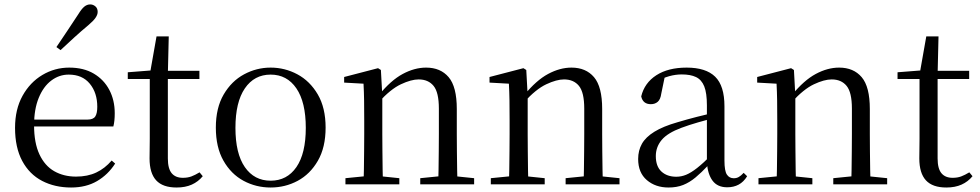

<svg xmlns="http://www.w3.org/2000/svg" viewBox="-20 -838 4454 873"><path d="M303.3 14.6Q229.5 14.6 171.6 -15.4Q113.7 -45.5 81.1 -106.2Q48.4 -167 48.4 -256.8Q48.4 -341.1 82.5 -402.5Q116.6 -463.8 172.8 -497.2Q229 -530.6 294.9 -530.6Q360.2 -530.6 406.4 -503.3Q452.6 -475.9 477.1 -429.2Q501.7 -382.4 501.7 -323.2Q501.7 -286.8 495.4 -262.9H86.6V-294.2H377.3Q403.6 -294.2 413 -308.2Q422.3 -322.1 422.3 -352.3Q422.3 -416.2 388.2 -457.5Q354.2 -498.8 292.6 -498.8Q248.8 -498.8 213 -471.6Q177.1 -444.5 156 -392.8Q134.9 -341.2 134.9 -268.7Q134.9 -188 159.4 -135.9Q183.9 -83.8 226.9 -59.4Q270 -35 325.5 -35Q378.5 -35 417.8 -53.7Q457.2 -72.3 487.7 -108.1L503.6 -94.3Q471 -43.5 421 -14.4Q371 14.6 303.3 14.6ZM236.5 -624Q261.4 -660.9 285.8 -697.4Q310.2 -734 335.7 -772.8Q350.9 -797.6 363.2 -807.7Q375.5 -817.9 390.3 -817.9Q403.1 -817.9 413.6 -809.1Q424.1 -800.3 424.1 -783.8Q424.1 -771.1 414.2 -756.9Q404.4 -742.7 381.2 -723.1Q348.4 -695.8 317.4 -667.5Q286.4 -639.2 255.3 -610.1Z M701.9 -478.9V-516H886.7V-478.9ZM782.8 14.6Q720.2 14.6 690.1 -18Q660 -50.7 660 -117.7Q660 -142.1 660.5 -161.1Q661 -180.1 661 -207.1V-478.9H561V-509.4L681.6 -518.8L662 -504.4L691.7 -672.5H747.3L743.2 -500.6V-489V-117.5Q743.2 -71.2 760.7 -50.3Q778.2 -29.5 811.3 -29.5Q833.5 -29.5 850.5 -35.9Q867.4 -42.3 887.4 -54.4L901.9 -36.8Q881.4 -11.8 852 1.4Q822.6 14.6 782.8 14.6Z M1210.5 14.6Q1144.2 14.6 1087.4 -15.9Q1030.6 -46.5 996 -107.4Q961.4 -168.3 961.4 -257.8Q961.4 -347.6 997.1 -408.5Q1032.7 -469.3 1089.7 -500Q1146.7 -530.6 1210.5 -530.6Q1275.2 -530.6 1332.2 -500.1Q1389.2 -469.5 1424.9 -408.7Q1460.5 -347.8 1460.5 -257.8Q1460.5 -168 1425.4 -107.2Q1390.3 -46.3 1333.5 -15.8Q1276.7 14.6 1210.5 14.6ZM1210.5 -16.4Q1285 -16.4 1327.7 -78.2Q1370.4 -140.1 1370.4 -256.6Q1370.4 -373.4 1327.7 -436.1Q1285 -498.8 1210.5 -498.8Q1136.1 -498.8 1093.3 -436.1Q1050.5 -373.4 1050.5 -256.6Q1050.5 -140.1 1093.3 -78.2Q1136.1 -16.4 1210.5 -16.4Z M1550.7 0V-27.8L1659.4 -38.6H1691.8L1795.7 -27.8V0ZM1632.9 0Q1634.1 -24.4 1634.6 -65.3Q1635.1 -106.3 1635.6 -150.7Q1636.1 -195.1 1636.1 -228.5V-289.4Q1636.1 -340.8 1635.5 -380.8Q1634.9 -420.7 1632.9 -457.5L1544.8 -462.4V-487.9L1698.9 -528L1711.9 -519.8L1718.3 -403.1V-401.7V-228.5Q1718.3 -195.1 1718.8 -150.7Q1719.3 -106.3 1719.8 -65.3Q1720.3 -24.4 1721.3 0ZM1890.8 0V-27.8L1998.3 -38.6H2031.3L2135.8 -27.8V0ZM1972.5 0Q1973.5 -24.4 1974 -64.8Q1974.5 -105.3 1975 -149.7Q1975.5 -194.1 1975.5 -228.5V-344.3Q1975.5 -418.1 1951.4 -447.5Q1927.3 -476.9 1883.6 -476.9Q1849.9 -476.9 1802.8 -454.8Q1755.6 -432.7 1701.2 -372.4L1692.7 -406H1702.8Q1757.4 -472.9 1811.1 -501.7Q1864.9 -530.6 1917.5 -530.6Q1983 -530.6 2020 -487.1Q2057 -443.5 2057 -342.4V-228.5Q2057 -194.1 2057.5 -149.7Q2058 -105.3 2058.6 -64.8Q2059.2 -24.4 2060.2 0Z M2211.7 0V-27.8L2320.4 -38.6H2352.8L2456.7 -27.8V0ZM2293.9 0Q2295.1 -24.4 2295.6 -65.3Q2296.1 -106.3 2296.6 -150.7Q2297.1 -195.1 2297.1 -228.5V-289.4Q2297.1 -340.8 2296.5 -380.8Q2295.9 -420.7 2293.9 -457.5L2205.8 -462.4V-487.9L2359.9 -528L2372.9 -519.8L2379.3 -403.1V-401.7V-228.5Q2379.3 -195.1 2379.8 -150.7Q2380.3 -106.3 2380.8 -65.3Q2381.3 -24.4 2382.3 0ZM2551.8 0V-27.8L2659.3 -38.6H2692.3L2796.8 -27.8V0ZM2633.5 0Q2634.5 -24.4 2635 -64.8Q2635.5 -105.3 2636 -149.7Q2636.5 -194.1 2636.5 -228.5V-344.3Q2636.5 -418.1 2612.4 -447.5Q2588.3 -476.9 2544.6 -476.9Q2510.9 -476.9 2463.8 -454.8Q2416.6 -432.7 2362.2 -372.4L2353.7 -406H2363.8Q2418.4 -472.9 2472.1 -501.7Q2525.9 -530.6 2578.5 -530.6Q2644 -530.6 2681 -487.1Q2718 -443.5 2718 -342.4V-228.5Q2718 -194.1 2718.5 -149.7Q2719 -105.3 2719.6 -64.8Q2720.2 -24.4 2721.2 0Z M3019.7 14.6Q2960.5 14.6 2921.1 -19.1Q2881.6 -52.8 2881.6 -115.1Q2881.6 -153.9 2898.8 -184.3Q2915.9 -214.6 2955.4 -239Q2994.9 -263.5 3060.9 -282.3Q3102.8 -294.9 3148.8 -306.7Q3194.8 -318.5 3234.8 -327.7V-303.3Q3194.8 -293.3 3153.7 -281.5Q3112.6 -269.7 3078.6 -257Q3015.3 -233.6 2988.6 -201.7Q2961.9 -169.7 2961.9 -128.2Q2961.9 -81.6 2987.5 -58Q3013.2 -34.4 3055.1 -34.4Q3077.6 -34.4 3099.6 -43.3Q3121.6 -52.2 3149.7 -74.2Q3177.7 -96.3 3215.8 -134.4L3224.5 -87.1H3200.9Q3169.7 -53.7 3142.5 -31.1Q3115.2 -8.4 3086.1 3.1Q3057 14.6 3019.7 14.6ZM3286.8 13.6Q3242.1 13.6 3219.8 -16.6Q3197.5 -46.7 3194.2 -99.7V-103.3V-359Q3194.2 -415 3182.1 -445.3Q3169.9 -475.6 3144.7 -487.6Q3119.6 -499.6 3080 -499.6Q3051.3 -499.6 3022.1 -491.4Q2992.9 -483.2 2959.7 -464.7L3003.2 -491.9L2986.8 -412.7Q2983.2 -386 2970.7 -375.2Q2958.1 -364.3 2939.4 -364.3Q2903.2 -364.3 2895.5 -399.7Q2910.4 -461 2964.1 -495.8Q3017.8 -530.6 3102.2 -530.6Q3189.5 -530.6 3231.8 -489.2Q3274 -447.8 3274 -354.6V-107.7Q3274 -60.8 3285.1 -44.2Q3296.1 -27.5 3316.4 -27.5Q3329 -27.5 3339 -33.2Q3349 -38.8 3361.4 -52.1L3377.1 -36.7Q3361.2 -10.7 3338.6 1.4Q3316 13.6 3286.8 13.6Z M3428.7 0V-27.8L3537.4 -38.6H3569.8L3673.7 -27.8V0ZM3510.9 0Q3512.1 -24.4 3512.6 -65.3Q3513.1 -106.3 3513.6 -150.7Q3514.1 -195.1 3514.1 -228.5V-289.4Q3514.1 -340.8 3513.5 -380.8Q3512.9 -420.7 3510.9 -457.5L3422.8 -462.4V-487.9L3576.9 -528L3589.9 -519.8L3596.3 -403.1V-401.7V-228.5Q3596.3 -195.1 3596.8 -150.7Q3597.3 -106.3 3597.8 -65.3Q3598.3 -24.4 3599.3 0ZM3768.8 0V-27.8L3876.3 -38.6H3909.3L4013.8 -27.8V0ZM3850.5 0Q3851.5 -24.4 3852 -64.8Q3852.5 -105.3 3853 -149.7Q3853.5 -194.1 3853.5 -228.5V-344.3Q3853.5 -418.1 3829.4 -447.5Q3805.3 -476.9 3761.6 -476.9Q3727.9 -476.9 3680.8 -454.8Q3633.6 -432.7 3579.2 -372.4L3570.7 -406H3580.8Q3635.4 -472.9 3689.1 -501.7Q3742.9 -530.6 3795.5 -530.6Q3861 -530.6 3898 -487.1Q3935 -443.5 3935 -342.4V-228.5Q3935 -194.1 3935.5 -149.7Q3936 -105.3 3936.6 -64.8Q3937.2 -24.4 3938.2 0Z M4201.9 -478.9V-516H4386.7V-478.9ZM4282.8 14.6Q4220.2 14.6 4190.1 -18Q4160 -50.7 4160 -117.7Q4160 -142.1 4160.5 -161.1Q4161 -180.1 4161 -207.1V-478.9H4061V-509.4L4181.6 -518.8L4162 -504.4L4191.7 -672.5H4247.3L4243.2 -500.6V-489V-117.5Q4243.2 -71.2 4260.7 -50.3Q4278.2 -29.5 4311.3 -29.5Q4333.5 -29.5 4350.5 -35.9Q4367.4 -42.3 4387.4 -54.4L4401.9 -36.8Q4381.4 -11.8 4352 1.4Q4322.6 14.6 4282.8 14.6Z"/></svg>

Font: Noto Serif KR ExtraLight
Style: Regular
Weight: 200
Designer: Ryoko NISHIZUKA 西塚涼子 (kana & ideographs); Frank Grießhammer (Latin, Greek & Cyrillic); Wenlong ZHANG 张文龙 (bopomofo); San
Foundry: Adobe
Version: Version 2.002-H1;hotconv 1.1.0;makeotfexe 2.6.0